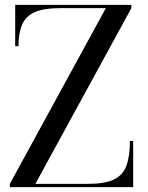

<svg xmlns="http://www.w3.org/2000/svg" viewBox="-20 -770 607 790"><path d="M42.5 -750H520.5V-736.5L125.5 -13.5H342.5Q411 -13.5 448.2 -31.2Q485.5 -49 500 -87.8Q514.5 -126.5 514.5 -190H528V0H20.5V-13.5L415.5 -736.5H228.5Q160 -736.5 122.8 -719.8Q85.5 -703 70.8 -668.2Q56 -633.5 56 -580H42.5Z"/></svg>

Font: Bodoni* 16
Style: Regular
Weight: 400
Version: Version 2.2